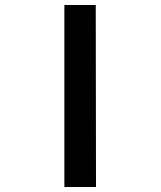

<svg xmlns="http://www.w3.org/2000/svg" viewBox="-20 -745 640 765"><path d="M236.5 -725H361.5L362.5 0H236.5Z"/></svg>

Font: JuliaMono Black
Style: Italic
Weight: 900
Italic angle: -9°
Monospace: yes
Designer: cormullion
Foundry: corm
Version: Version 0.057; ttfautohint (v1.8.4)